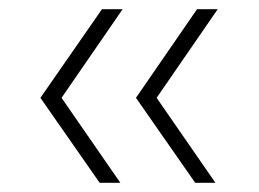

<svg xmlns="http://www.w3.org/2000/svg" viewBox="-20 -450 563 418"><path d="M405 -52 276 -237 409 -430H454L321 -237L449 -52ZM197 -52 68 -237 202 -430H247L114 -237L242 -52Z"/></svg>

Font: Smooch Sans Thin
Style: Regular
Weight: 400
Version: Version 1.010